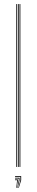

<svg xmlns="http://www.w3.org/2000/svg" viewBox="-20 -820 180 943"><path d="M76 0V-800H80V0ZM60 0V-800H64V0ZM68 0V-800H72V0ZM69.8 103 80 65V49H54V45H84V65L72.2 103ZM60.2 103 64 65H54V61H68V65L62.5 103ZM65 103 72 65V57H54V53H76V65L67.2 103Z"/></svg>

Font: Big Shoulders Inline Display SC Thin
Style: Regular
Weight: 100
Designer: Patric King
Foundry: XO Type Co
Version: Version 2.002